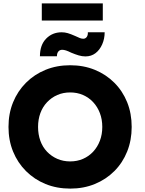

<svg xmlns="http://www.w3.org/2000/svg" viewBox="-20 -1100 852 1130"><path d="M30 -353Q30 -432 57 -498Q84 -564 133 -613Q182 -662 248 -689Q314 -716 393 -716Q472 -716 538 -689Q604 -662 653 -613Q702 -564 728.5 -498Q755 -432 755 -353Q755 -275 728.5 -208.5Q702 -142 653 -93Q604 -44 538 -17Q472 10 394 10Q314 10 248 -17Q182 -44 133 -93Q84 -142 57 -208Q30 -274 30 -353ZM582 -353Q582 -397 568 -434Q554 -471 528.5 -498.5Q503 -526 468.5 -541Q434 -556 393 -556Q352 -556 317.5 -541Q283 -526 257 -498.5Q231 -471 217.5 -434Q204 -397 204 -353Q204 -309 217.5 -271.5Q231 -234 257 -207Q283 -180 317.5 -165Q352 -150 393 -150Q434 -150 468.5 -165Q503 -180 528.5 -207.5Q554 -235 568 -272Q582 -309 582 -353ZM399 -790Q381 -799 368.5 -803Q356 -807 346 -807Q332 -807 323.5 -797Q315 -787 315 -769H215Q215 -835 251.5 -872.5Q288 -910 343 -910Q361 -910 378.5 -905Q396 -900 423 -888Q439 -880 450 -876Q461 -872 470 -872Q483 -872 490.5 -882.5Q498 -893 497 -910H596Q596 -872 581.5 -839Q567 -806 542 -787Q517 -768 483 -768Q463 -768 443 -774Q423 -780 399 -790ZM226 -979V-1080H585V-979Z"/></svg>

Font: Our Lexend
Style: Bold
Weight: 700
Designer: Bonnie Shaver-Troup, Thomas Jockin
Foundry: Lexend
Version: Version 1.007